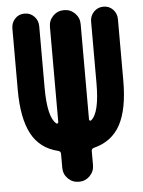

<svg xmlns="http://www.w3.org/2000/svg" viewBox="-53 -772 605 814"><g transform="rotate(-5 250.0 -365.0)"><path d="M474.6 -671.9V-410.2Q474.6 -290 439 -223.6Q403.3 -157.2 325.2 -137.7Q315.4 -134.8 315.4 -125V-65.4Q315.4 -38.1 296.4 -19Q277.3 0 250 0Q222.7 0 203.6 -19Q184.6 -38.1 184.6 -65.4V-125Q184.6 -134.8 174.8 -137.7Q96.7 -156.2 61 -223.1Q25.4 -290 25.4 -410.2V-671.9Q25.4 -696.3 41.5 -713.4Q57.6 -730.5 82 -730.5Q106.4 -730.5 123 -713.4Q139.6 -696.3 139.6 -671.9V-410.2Q139.6 -284.2 175.8 -254.9Q178.7 -252.9 181.6 -254.4Q184.6 -255.9 184.6 -259.8V-665Q184.6 -692.4 203.6 -711.4Q222.7 -730.5 250 -730.5Q277.3 -730.5 296.4 -711.4Q315.4 -692.4 315.4 -665V-259.8Q315.4 -255.9 318.4 -254.4Q321.3 -252.9 324.2 -254.9Q360.4 -284.2 360.4 -410.2V-671.9Q360.4 -696.3 377 -713.4Q393.6 -730.5 418 -730.5Q442.4 -730.5 458.5 -713.4Q474.6 -696.3 474.6 -671.9Z"/></g></svg>

Font: Rounded-X Mgen+ 1mn bold
Style: Bold
Weight: 700
Designer: [Source Han Sans]
Ryoko NISHIZUKA  (kana & ideographs); Paul D. Hunt (Latin, Greek & Cyrillic); Wenlong ZHANG  (bopomofo
Version: Version 1.059.20150602